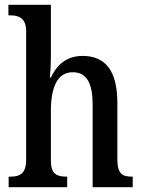

<svg xmlns="http://www.w3.org/2000/svg" viewBox="-20 -780 597 800"><path d="M16 0H260V-44H258C220 -44 192 -52 192 -111V-318C192 -414 218 -479 283 -479C344 -479 366 -429 366 -343V0H533V-44H531C492 -44 469 -53 469 -116V-351C469 -487 418 -547 324 -547C254 -547 215 -506 192 -457H188C189 -467 192 -509 192 -545V-760H15V-716H23C55 -716 89 -707 89 -650V-115C89 -53 59 -44 22 -44H16Z"/></svg>

Font: Noto Serif Georgian Condensed Medium
Style: Regular
Weight: 500
Width: 3
Designer: Monotype Design Team, Akaki Razmadze
Foundry: Google LLC
Version: Version 2.003